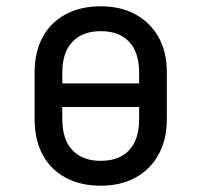

<svg xmlns="http://www.w3.org/2000/svg" viewBox="-20 -580 640 610"><path d="M300 10Q236 10 188.5 -15.5Q141 -41 115.5 -88.5Q90 -136 90 -201V-350Q90 -415 115.5 -462Q141 -509 188.5 -534.5Q236 -560 300 -560Q364 -560 411 -534Q458 -508 484 -461.5Q510 -415 510 -351V-201Q510 -137 484 -89.5Q458 -42 411 -16Q364 10 300 10ZM300 -69Q359 -69 390.5 -103Q422 -137 422 -201V-240H178V-201Q178 -137 210 -103Q242 -69 300 -69ZM178 -315H422V-350Q422 -413 390.5 -447Q359 -481 300 -481Q242 -481 210 -447Q178 -413 178 -350Z"/></svg>

Font: JetBrains Mono
Style: Regular
Weight: 400
Monospace: yes
Designer: Philipp Nurullin, Konstantin Bulenkov
Foundry: JetBrains
Version: Version 2.305